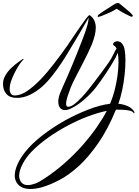

<svg xmlns="http://www.w3.org/2000/svg" viewBox="-36 -842 924 1275"><path d="M166 413Q129 413 105 399.5Q81 386 70 362Q62 344 62 323Q62 291 79.5 250.5Q97 210 132 166Q174 113 242.5 59.5Q311 6 390 -39Q469 -83 549 -114Q629 -145 695 -153Q713 -195 725.5 -244Q738 -293 744.5 -342Q751 -391 751 -432Q751 -449 749.5 -464Q748 -479 746 -492L740 -478L733 -462Q703 -408 667.5 -355Q632 -302 599 -259Q569 -221 524.5 -182Q480 -143 436 -122Q414 -111 396 -111Q374 -111 362.5 -126.5Q351 -142 351 -167Q351 -190 362 -221Q368 -236 382.5 -269Q397 -302 411 -333Q427 -371 445 -413Q463 -455 478 -494Q494 -535 512 -580.5Q530 -626 541.5 -665Q553 -704 552 -726L547 -715L513 -656Q503 -639 493.5 -623Q484 -607 474 -590L429 -515Q404 -472 375 -428Q346 -384 313 -342Q280 -299 243 -266Q205 -233 163 -212.5Q121 -192 75 -192Q30 -192 7 -217.5Q-16 -243 -16 -285Q-16 -315 0.5 -342.5Q17 -370 41.5 -393Q66 -416 89 -432L115 -450Q120 -452 120.5 -449.5Q121 -447 117 -444Q105 -432 89 -407.5Q73 -383 59 -354Q45 -325 36 -299Q28 -273 28 -252Q28 -233 36 -220.5Q44 -208 62 -208Q101 -208 145 -238Q189 -268 234 -315Q279 -362 324 -421Q369 -479 409 -536Q430 -567 454 -602.5Q478 -638 499.5 -669Q521 -700 535 -718Q544 -730 551 -737Q557 -744 563 -739Q600 -711 600 -658Q600 -636 593.5 -608Q587 -580 573 -545Q564 -523 548.5 -491Q533 -459 514.5 -423Q496 -387 478.5 -353.5Q461 -320 449 -295.5Q437 -271 434 -262Q423 -234 413 -203Q403 -172 403 -153Q403 -133 417 -133Q435 -133 458.5 -151Q482 -169 507 -196Q532 -223 554 -250.5Q576 -278 590 -297Q611 -325 636 -358Q661 -391 683.5 -423.5Q706 -456 718 -483Q724 -496 729 -505Q734 -514 738 -520Q735 -526 732 -529.5Q729 -533 726 -536Q715 -541 715 -548Q715 -556 723.5 -562Q732 -568 743 -568Q752 -568 762 -563Q772 -558 780 -544Q789 -531 793 -503.5Q797 -476 797 -441Q797 -397 791.5 -345.5Q786 -294 775.5 -244Q765 -194 750 -153Q781 -150 808 -139Q835 -128 851 -107Q857 -100 857 -94Q857 -85 850 -94Q842 -104 822 -108Q802 -112 778 -113Q754 -114 734 -114Q680 17 616.5 108.5Q553 200 488 260Q422 320 359 353Q296 386 244 401Q201 413 166 413ZM149 387Q169 387 195 378Q221 369 252 348Q331 297 397.5 237.5Q464 178 517 117Q570 56 609.5 -1.5Q649 -59 673 -106Q615 -94 547 -68.5Q479 -43 412 -7Q344 29 281 74Q218 119 171 168Q137 205 118 240Q91 290 91 325Q91 341 97 354Q105 375 125 383Q134 387 149 387ZM619 -730Q613 -728 613 -735Q613 -739 618 -744Q640 -761 669 -779Q698 -797 711 -806Q722 -813 730.5 -817.5Q739 -822 746 -822Q753 -822 759 -817.5Q765 -813 770 -808Q781 -798 804.5 -779.5Q828 -761 843 -744Q846 -741 846 -738Q846 -735 843 -732.5Q840 -730 838 -730Q837 -730 822 -737Q807 -744 790 -753Q774 -761 762 -769Q750 -777 739 -784Q729 -778 716 -770.5Q703 -763 684 -755Q672 -750 652 -741.5Q632 -733 619 -730Z"/></svg>

Font: Birthstone Bounce
Style: Regular
Weight: 400
Designer: Robert E. Leuschke
Foundry: Rob Leuschke
Version: Version 1.010; ttfautohint (v1.8.3)